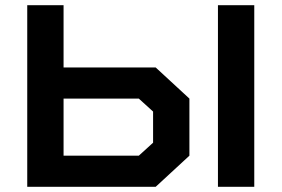

<svg xmlns="http://www.w3.org/2000/svg" viewBox="-20 -720 1085 740"><path d="M960 -700V0H820V-700ZM515 -120 570 -170V-290L515 -340H225V-120ZM225 -460H580L710 -340V-120L580 0H85V-700H225Z"/></svg>

Font: Squares Bold
Style: Regular
Weight: 400
Designer: Typetype
Foundry: Typetype
Version: Version 001.000